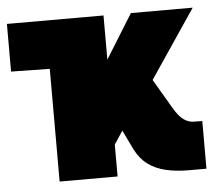

<svg xmlns="http://www.w3.org/2000/svg" viewBox="-42 -547 683 594"><g transform="rotate(-5 299.0 -250.0)"><path d="M488 -196 434 -288 577 -500H385L300 -363V-500H0V-352L120 -350V0H300V-99L327 -140L356 -80Q371 -50 394.5 -32.5Q418 -15 450 -7.5Q482 0 520 0H576V-148H573Q561 -148 547 -148.5Q533 -149 518.5 -159Q504 -169 488 -196Z"/></g></svg>

Font: Advent Pro Black
Style: Regular
Weight: 900
Version: Version 3.000